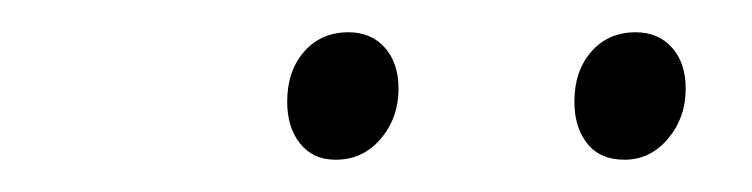

<svg xmlns="http://www.w3.org/2000/svg" viewBox="-20 -753 466 119"><path d="M188 -654Q174 -654 166 -664Q158 -674 158 -690Q158 -709 168.5 -721Q179 -733 196 -733Q210 -733 218.5 -723.5Q227 -714 227 -698Q227 -680 216 -667Q205 -654 188 -654ZM367 -654Q352 -654 344 -664Q336 -674 336 -690Q336 -709 346.5 -721Q357 -733 374 -733Q388 -733 396.5 -723.5Q405 -714 405 -698Q405 -680 394 -667Q383 -654 367 -654Z"/></svg>

Font: Bitter Thin Light
Style: Italic
Weight: 300
Italic angle: -9°
Version: Version 2.002